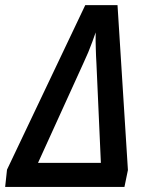

<svg xmlns="http://www.w3.org/2000/svg" viewBox="-53 -736 580 756"><path d="M-32.7 0 -25.4 -67.9 282.7 -715.8H409.7L450.7 -66.4L437 0ZM96.7 -94.7H344.2L326.7 -486.3Q325.7 -500.5 325.2 -515.1Q324.7 -529.8 324.2 -544.9Q323.7 -560.1 323.5 -575.9Q323.2 -591.8 323.7 -608.4Q317.9 -591.3 310.5 -571.3Q303.2 -551.3 294.4 -530Q285.6 -508.8 275.4 -487.3Z"/></svg>

Font: Open Sans SemiCondensed SemiBold
Style: Italic
Weight: 600
Width: 4
Italic angle: -12°
Designer: Monotype Design Team
Foundry: Monotype Imaging Inc.
Version: Version 3.000